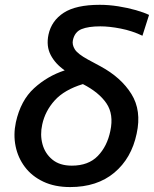

<svg xmlns="http://www.w3.org/2000/svg" viewBox="-20 -766 641 798"><path d="M271.5 11.5Q207.5 11.5 160 -11Q112.5 -33.5 83.5 -72Q54.5 -110.5 44.8 -158.5Q35 -206.5 46 -258Q66 -348.5 121.5 -399.2Q177 -450 249 -473.5Q210 -500.5 190.8 -537.2Q171.5 -574 181.5 -622Q194 -680 245 -713Q296 -746 394.5 -746Q432 -746 471.5 -739.8Q511 -733.5 545 -723.8Q579 -714 599.5 -704L572 -617.5Q529 -638 481.8 -647.2Q434.5 -656.5 397 -656.5Q347.5 -656.5 319 -645Q290.5 -633.5 283 -599Q279 -580.5 290.8 -561.2Q302.5 -542 345.5 -518.5L397.5 -490.5Q483.5 -444 526.2 -375.2Q569 -306.5 548 -210.5Q526.5 -108 455 -48.2Q383.5 11.5 271.5 11.5ZM155.5 -248.5Q146 -206 156.5 -167Q167 -128 197.5 -102.8Q228 -77.5 278.5 -77.5Q347.5 -77.5 386.5 -117.8Q425.5 -158 438.5 -221.5Q453.5 -291 422.2 -336.8Q391 -382.5 324.5 -416.5Q247.5 -393 207.5 -348.8Q167.5 -304.5 155.5 -248.5Z"/></svg>

Font: Commissioner Medium
Style: Italic
Weight: 500
Italic angle: -12°
Designer: Kostas Bartsokas
Foundry: Kostas Bartsokas
Version: Version 1.000; ttfautohint (v1.8.3)